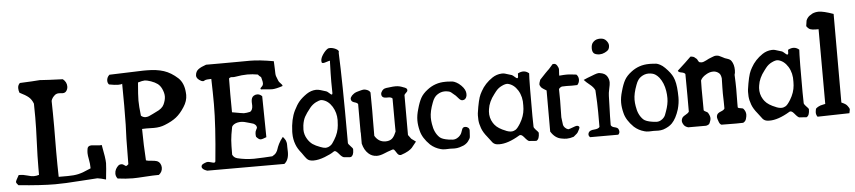

<svg xmlns="http://www.w3.org/2000/svg" viewBox="-44 -1041 5888 1322"><g transform="rotate(-5 2899.5 -380.0)"><path d="M111.3 -713.9Q161.1 -715.8 193.4 -717.8Q225.6 -719.7 235.4 -720.7Q245.1 -721.7 250 -721.7Q253.9 -721.7 265.6 -720.7Q277.3 -719.7 314.9 -717.8Q352.5 -715.8 408.2 -713.9Q434.6 -692.4 434.6 -662.1Q434.6 -644.5 424.8 -630.9Q416 -618.2 398.4 -618.2Q394.5 -618.2 386.2 -619.1Q377.9 -620.1 373 -620.1Q359.4 -620.1 349.6 -614.3Q325.2 -596.7 318.4 -572.3Q320.3 -491.2 320.3 -393.6Q320.3 -359.4 319.8 -307.1Q319.3 -254.9 319.3 -221.7Q319.3 -127 321.3 -46.9H384.8Q426.8 -46.9 457.5 -53.7Q488.3 -60.5 544.9 -85.9V-93.8Q544.9 -117.2 539.1 -147Q533.2 -176.8 533.2 -192.4Q533.2 -205.1 536.1 -222.7Q540 -243.2 565.4 -243.2Q573.2 -243.2 592.3 -240.7Q611.3 -238.3 621.1 -238.3Q630.9 -238.3 635.7 -239.3Q654.3 -145.5 654.3 -112.3Q654.3 -90.8 644.5 0Q609.4 -10.7 585.9 -13.7Q536.1 -10.7 472.2 -6.3Q408.2 -2 369.6 0Q331.1 2 293 2Q197.3 2 40 -13.7Q25.4 -29.3 25.4 -37.1Q25.4 -44.9 47.9 -83H55.7Q79.1 -83 106.9 -74.7Q134.8 -66.4 150.4 -66.4Q169.9 -66.4 187.5 -72.3V-122.1Q187.5 -196.3 191.9 -297.9Q196.3 -399.4 196.3 -468.8Q196.3 -528.3 195.3 -563.5Q184.6 -592.8 164.6 -609.9Q144.5 -627 102.5 -647.5Q96.7 -664.1 96.7 -679.7Q96.7 -700.2 111.3 -713.9Z M921.9 -646.5Q914.1 -557.6 914.1 -521.5Q914.1 -484.4 921.9 -417Q935.5 -404.3 954.1 -404.3Q964.8 -404.3 976.6 -408.7Q988.3 -413.1 1004.9 -421.9Q1021.5 -430.7 1028.3 -433.6Q1071.3 -452.1 1084 -480.5Q1097.7 -510.7 1097.7 -535.2Q1097.7 -559.6 1084 -588.9Q1073.2 -611.3 1056.2 -624Q1039.1 -636.7 1011.7 -646.5Q982.4 -656.2 969.7 -656.2Q954.1 -656.2 921.9 -646.5ZM1009.8 0Q970.7 0 914.1 3.9Q857.4 7.8 830.1 7.8Q782.2 7.8 724.6 0Q711.9 -15.6 711.9 -34.2Q711.9 -67.4 741.2 -91.8Q750 -95.7 758.8 -95.7Q768.6 -95.7 777.3 -88.4Q786.1 -81.1 790 -81.1Q795.9 -81.1 806.6 -91.8L808.6 -266.6Q813.5 -347.7 813.5 -496.1L812.5 -647.5Q807.6 -642.6 785.2 -642.6Q760.7 -642.6 721.7 -650.4Q711.9 -661.1 711.9 -676.8Q711.9 -700.2 730.5 -716.8Q779.3 -717.8 848.1 -720.7Q917 -723.6 963.9 -724.6H989.3Q1057.6 -724.6 1106.9 -708.5Q1156.2 -692.4 1202.1 -650.4Q1239.3 -615.2 1244.1 -549.8Q1244.1 -546.9 1244.6 -541Q1245.1 -535.2 1245.1 -532.2Q1245.1 -490.2 1218.8 -450.2Q1191.4 -407.2 1160.6 -382.8Q1129.9 -358.4 1080.1 -338.9Q1046.9 -325.2 1003.9 -325.2Q996.1 -325.2 978.5 -325.7Q960.9 -326.2 951.2 -326.2Q931.6 -326.2 921.9 -325.2Q922.9 -210.9 929.7 -107.4Q943.4 -102.5 965.8 -101.6Q988.3 -100.6 1003.4 -95.7Q1018.6 -90.8 1027.3 -75.2Q1034.2 -62.5 1034.2 -47.9Q1034.2 -19.5 1009.8 0Z M1749 -628.9Q1711.9 -635.7 1676.8 -635.7Q1640.6 -635.7 1590.8 -627Q1587.9 -626 1582 -626Q1579.1 -626 1574.2 -626.5Q1569.3 -627 1567.4 -627Q1555.7 -627 1548.8 -619.1Q1547.9 -574.2 1547.9 -510.7Q1547.9 -441.4 1548.8 -385.7Q1623 -372.1 1629.9 -372.1Q1647.5 -372.1 1673.8 -377.9Q1691.4 -389.6 1691.4 -418.9Q1691.4 -423.8 1690.9 -432.6Q1690.4 -441.4 1690.4 -445.3Q1690.4 -475.6 1708 -486.3Q1718.8 -493.2 1731.4 -493.2Q1751 -493.2 1765.6 -477.5Q1765.6 -425.8 1769.5 -194.3Q1741.2 -182.6 1729.5 -182.6Q1716.8 -182.6 1699.2 -203.1Q1697.3 -210.9 1697.3 -223.6Q1697.3 -239.3 1704.1 -251Q1710.9 -262.7 1710.9 -266.6Q1710.9 -269.5 1708 -277.3Q1704.1 -284.2 1698.2 -288.6Q1692.4 -293 1689 -294.4Q1685.5 -295.9 1674.3 -298.8Q1663.1 -301.8 1661.1 -302.7Q1624 -314.5 1604.5 -314.5Q1592.8 -314.5 1578.1 -311.5Q1549.8 -303.7 1541 -286.1Q1529.3 -227.5 1526.9 -195.3Q1524.4 -163.1 1524.4 -94.7Q1534.2 -73.2 1557.6 -67.4Q1612.3 -53.7 1671.9 -53.7Q1695.3 -53.7 1740.2 -56.2Q1785.2 -58.6 1798.8 -59.6Q1817.4 -69.3 1826.2 -81.5Q1835 -93.8 1838.4 -106Q1841.8 -118.2 1852.5 -140.6Q1863.3 -163.1 1882.8 -186.5Q1889.6 -178.7 1894 -171.9Q1898.4 -165 1900.9 -160.6Q1903.3 -156.2 1904.8 -148.9Q1906.2 -141.6 1906.7 -139.2Q1907.2 -136.7 1907.2 -127Q1907.2 -117.2 1907.2 -114.3Q1908.2 -101.6 1908.2 -79.1Q1908.2 -24.4 1877 0H1343.8Q1307.6 -11.7 1307.6 -30.3Q1307.6 -33.2 1308.1 -35.6Q1308.6 -38.1 1310.1 -40Q1311.5 -42 1313 -43.9Q1314.5 -45.9 1317.4 -47.4Q1320.3 -48.8 1321.8 -49.8Q1323.2 -50.8 1327.1 -52.2Q1331.1 -53.7 1332.5 -54.7Q1334 -55.7 1338.4 -56.6Q1342.8 -57.6 1343.8 -58.6Q1346.7 -59.6 1352.5 -59.6Q1360.4 -59.6 1375 -55.2Q1389.6 -50.8 1394.5 -50.8Q1404.3 -50.8 1405.3 -60.5Q1429.7 -304.7 1429.7 -453.1Q1429.7 -525.4 1426.8 -627Q1410.2 -627 1398.4 -625.5Q1386.7 -624 1382.3 -621.6Q1377.9 -619.1 1375 -617.7Q1372.1 -616.2 1369.1 -616.2Q1366.2 -616.2 1357.4 -619.1Q1324.2 -635.7 1324.2 -658.2V-661.1Q1326.2 -687.5 1345.2 -701.7Q1364.3 -715.8 1399.4 -727.5H1497.1Q1559.6 -727.5 1625.5 -728Q1691.4 -728.5 1703.1 -728.5Q1767.6 -728.5 1866.2 -710.9Q1867.2 -694.3 1867.7 -677.7Q1868.2 -661.1 1868.7 -652.8Q1869.1 -644.5 1869.1 -635.7Q1869.1 -627 1869.6 -622.6Q1870.1 -618.2 1870.6 -614.3Q1871.1 -610.4 1872.6 -606.4Q1874 -602.5 1875.5 -599.1Q1877 -595.7 1879.4 -588.9Q1881.8 -582 1884.8 -575.2Q1886.7 -567.4 1898.9 -555.7Q1911.1 -543.9 1911.1 -538.1Q1911.1 -537.1 1911.1 -537.1L1910.2 -535.2Q1862.3 -519.5 1837.9 -519.5Q1830.1 -519.5 1820.3 -520.5Q1810.5 -521.5 1793 -522.9Q1775.4 -524.4 1760.7 -525.4Q1757.8 -529.3 1757.8 -531.2Q1757.8 -534.2 1768.1 -543.5Q1778.3 -552.7 1778.3 -566.4Q1778.3 -574.2 1777.3 -578.1Q1771.5 -602.5 1770.5 -606.4Q1769.5 -610.4 1763.2 -614.3Q1756.8 -618.2 1749 -628.9Z M2174.8 -415Q2170.9 -416 2165 -416Q2156.2 -416 2130.9 -404.3Q2106.4 -391.6 2088.9 -370.1Q2060.5 -335 2047.9 -311.5Q2035.2 -288.1 2030.3 -252.9Q2028.3 -231.4 2028.3 -223.6Q2028.3 -188.5 2047.9 -157.2Q2063.5 -132.8 2082.5 -119.6Q2101.6 -106.4 2133.8 -94.7Q2156.2 -85.9 2168.9 -85.9Q2176.8 -85.9 2186.5 -88.9Q2190.4 -89.8 2193.8 -91.8Q2197.3 -93.8 2200.7 -96.2Q2204.1 -98.6 2206.5 -100.1Q2209 -101.6 2211.9 -105Q2214.8 -108.4 2216.3 -109.9Q2217.8 -111.3 2220.7 -116.2Q2223.6 -121.1 2224.6 -122.1Q2225.6 -123 2229 -128.9Q2232.4 -134.8 2233.4 -135.7Q2262.7 -182.6 2266.6 -233.4Q2268.6 -258.8 2268.6 -269.5Q2268.6 -320.3 2243.2 -362.3Q2215.8 -406.2 2174.8 -415ZM2193.4 -675.8Q2192.4 -678.7 2192.4 -684.6Q2192.4 -704.1 2209 -728.5Q2225.6 -752.9 2242.2 -763.7Q2247.1 -767.6 2258.8 -767.6Q2278.3 -767.6 2298.3 -757.8Q2318.4 -748 2318.4 -736.3Q2318.4 -734.4 2316.4 -730.5Q2325.2 -525.4 2325.2 -145.5V-105.5Q2325.2 -98.6 2341.3 -82.5Q2357.4 -66.4 2357.4 -60.5V-55.7Q2357.4 -16.6 2337.9 -7.8Q2335.9 -6.8 2330.1 -6.8Q2325.2 -6.8 2313.5 -8.3Q2301.8 -9.8 2297.9 -9.8H2295.9H2293.9Q2279.3 -9.8 2259.8 -33.7Q2240.2 -57.6 2230.5 -57.6Q2225.6 -57.6 2220.7 -53.7Q2200.2 -39.1 2157.2 -22.5Q2114.3 -5.9 2079.1 -5.9Q2069.3 -5.9 2065.4 -6.8Q2050.8 -8.8 2041.5 -15.1Q2032.2 -21.5 2018.6 -41Q2004.9 -60.5 2002.9 -63.5Q1974.6 -97.7 1963.9 -127.9Q1950.2 -164.1 1950.2 -204.1V-215.8Q1953.1 -302.7 1981.4 -360.4Q2000 -398.4 2019.5 -421.4Q2039.1 -444.3 2073.2 -467.8Q2104.5 -488.3 2137.7 -489.3H2141.6Q2160.2 -489.3 2208 -472.7Q2214.8 -470.7 2227.1 -459Q2239.3 -447.3 2243.2 -447.3Q2248 -447.3 2249 -456.1Q2248 -483.4 2248 -534.2Q2248 -583 2251 -674.8L2252 -677.7Q2252 -680.7 2248 -680.7Q2245.1 -680.7 2228.5 -674.8Q2211.9 -668.9 2204.1 -668.9Q2194.3 -668.9 2193.4 -675.8Z M2793 -74.2Q2768.6 -43 2760.3 -33.7Q2752 -24.4 2733.4 -13.2Q2714.8 -2 2681.6 8.8Q2670.9 8.8 2665 4.4Q2659.2 0 2651.9 -12.2Q2644.5 -24.4 2636.7 -33.2Q2629.9 -34.2 2627.4 -33.7Q2625 -33.2 2618.7 -30.8Q2612.3 -28.3 2609.4 -27.3Q2598.6 -24.4 2569.3 -12.2Q2540 0 2519.5 0H2514.6Q2482.4 -1 2459 -22.5Q2430.7 -47.9 2419.9 -92.8V-172.9Q2419.9 -167 2418.9 -167V-366.2Q2414.1 -375 2396.5 -379.9Q2378.9 -384.8 2374 -394.5Q2368.2 -407.2 2374 -417Q2377.9 -423.8 2382.3 -428.7Q2386.7 -433.6 2393.1 -438Q2399.4 -442.4 2402.8 -444.8Q2406.2 -447.3 2415.5 -450.2Q2424.8 -453.1 2427.2 -453.6Q2429.7 -454.1 2441.4 -457.5Q2453.1 -460.9 2455.1 -460.9Q2468.8 -463.9 2477.5 -460.9Q2502.9 -455.1 2510.7 -438.5Q2511.7 -368.2 2511.7 -311.5Q2511.7 -300.8 2511.2 -258.8Q2510.7 -216.8 2510.7 -138.7Q2537.1 -93.8 2585 -93.8Q2593.8 -93.8 2597.7 -94.7Q2621.1 -97.7 2634.8 -112.8Q2648.4 -127.9 2659.2 -155.3Q2659.2 -196.3 2658.7 -210Q2658.2 -223.6 2658.2 -383.8Q2650.4 -393.6 2630.9 -393.6H2616.2Q2594.7 -393.6 2586.9 -405.3Q2583 -412.1 2583 -419.9Q2583 -431.6 2592.8 -444.3Q2596.7 -449.2 2601.6 -452.6Q2606.4 -456.1 2612.3 -457.5Q2618.2 -459 2622.6 -460Q2627 -460.9 2635.7 -461.4Q2644.5 -461.9 2648.4 -462.9Q2668.9 -465.8 2686.5 -465.8Q2711.9 -465.8 2737.3 -455.1Q2738.3 -454.1 2742.2 -453.1Q2746.1 -452.1 2748 -451.2Q2750 -450.2 2752.9 -448.7Q2755.9 -447.3 2757.3 -446.3Q2758.8 -445.3 2760.7 -443.4Q2762.7 -441.4 2763.7 -439Q2764.6 -436.5 2764.6 -433.6V-430.7Q2764.6 -423.8 2754.4 -415Q2744.1 -406.2 2742.2 -400.4V-124Q2758.8 -101.6 2761.2 -98.1Q2763.7 -94.7 2772.9 -88.9Q2782.2 -83 2793 -74.2Z M3138.7 -330.1Q3138.7 -330.1 3135.7 -330.1Q3124 -330.1 3110.8 -346.2Q3097.7 -362.3 3093.8 -365.2Q3086.9 -370.1 3078.6 -377.9Q3070.3 -385.7 3063 -391.1Q3055.7 -396.5 3045.9 -398.4Q3032.2 -401.4 3020.5 -401.4Q2993.2 -401.4 2968.8 -384.8Q2945.3 -370.1 2931.6 -331.1Q2909.2 -272.5 2909.2 -229.5Q2909.2 -208 2913.1 -185.5Q2921.9 -124 2957 -90.8Q2973.6 -75.2 3018.6 -68.4Q3021.5 -68.4 3032.2 -66.9Q3043 -65.4 3047.9 -65.4Q3065.4 -65.4 3079.1 -74.2Q3089.8 -80.1 3097.7 -89.4Q3105.5 -98.6 3108.4 -106Q3111.3 -113.3 3117.2 -129.9Q3122.1 -145.5 3138.7 -145.5Q3150.4 -145.5 3159.2 -138.2Q3168 -130.9 3168 -120.1V-118.2Q3168 -110.4 3167 -98.6Q3166 -73.2 3164.1 -67.4Q3162.1 -61.5 3152.3 -47.9Q3151.4 -45.9 3150.4 -44.9Q3142.6 -34.2 3131.3 -26.9Q3120.1 -19.5 3114.3 -17.6Q3108.4 -15.6 3088.9 -8.8Q3071.3 -3.9 3053.7 -3.9Q3048.8 -3.9 3038.6 -4.4Q3028.3 -4.9 3022.5 -4.9Q3009.8 -3.9 2990.2 -3.9Q2970.7 -3.9 2959 -7.8Q2918 -18.6 2887.7 -45.9Q2836.9 -95.7 2825.2 -146.5Q2815.4 -184.6 2815.4 -217.8Q2815.4 -253.9 2828.1 -295.9Q2840.8 -342.8 2856.4 -371.1Q2872.1 -399.4 2904.3 -423.8Q2959 -466.8 3030.3 -466.8H3043.9Q3069.3 -465.8 3079.6 -464.4Q3089.8 -462.9 3106 -454.6Q3122.1 -446.3 3138.7 -429.7Q3168 -400.4 3168 -371.1Q3168 -362.3 3167 -357.4Q3160.2 -331.1 3138.7 -330.1Z M3458 -415Q3499 -406.2 3526.4 -362.3Q3553.7 -317.4 3550.8 -257.8L3549.8 -233.4Q3545.9 -183.6 3516.6 -135.7Q3496.1 -102.5 3482.4 -94.7L3469.7 -88.9Q3450.2 -82 3420.9 -92.8L3417 -94.7Q3363.3 -115.2 3340.8 -143.6Q3335.9 -149.4 3331.1 -157.2Q3308.6 -193.4 3311.5 -236.3Q3312.5 -244.1 3313.5 -252.9Q3320.3 -303.7 3359.4 -353.5Q3364.3 -360.4 3372.1 -370.1Q3389.6 -392.6 3414.1 -404.3Q3441.4 -418 3458 -415ZM3533.2 -480.5Q3533.2 -480.5 3532.2 -456.1Q3529.3 -440.4 3513.7 -455.1Q3496.1 -470.7 3491.2 -472.7Q3443.4 -488.3 3443.4 -487.3Q3432.6 -490.2 3420.9 -489.3Q3385.7 -487.3 3356.4 -467.8Q3303.7 -432.6 3275.4 -380.9L3264.6 -360.4Q3248 -326.2 3234.4 -231.4Q3233.4 -224.6 3233.4 -215.8Q3232.4 -181.6 3238.3 -157.2Q3241.2 -144.5 3247.1 -127.9Q3257.8 -97.7 3286.1 -63.5L3317.4 -22.5Q3330.1 -8.8 3348.6 -6.8Q3405.3 0 3483.4 -42Q3496.1 -48.8 3503.9 -53.7Q3518.6 -63.5 3538.1 -39.1Q3561.5 -9.8 3572.3 -9.8Q3575.2 -9.8 3579.1 -9.8L3619.1 -6.8L3621.1 -7.8Q3640.6 -17.6 3640.6 -60.5Q3640.6 -65.4 3620.1 -85.9Q3608.4 -98.6 3608.4 -105.5Q3606.4 -125 3607.4 -364.3Q3608.4 -455.1 3610.4 -474.6Q3577.1 -503.9 3533.2 -480.5Z M3933.6 -437.5Q3948.2 -422.9 3948.2 -402.3Q3948.2 -380.9 3933.6 -365.2Q3917 -364.3 3896.5 -364.3Q3888.7 -364.3 3878.4 -364.7Q3868.2 -365.2 3861.3 -365.2Q3842.8 -365.2 3827.1 -364.3Q3812.5 -359.4 3805.7 -348.6Q3806.6 -314.5 3806.6 -270.5Q3806.6 -264.6 3804.7 -153.3Q3806.6 -144.5 3808.1 -126.5Q3809.6 -108.4 3811.5 -100.1Q3813.5 -91.8 3821.8 -82Q3830.1 -72.3 3844.7 -67.4Q3854.5 -68.4 3876.5 -77.1Q3898.4 -85.9 3906.2 -85.9Q3907.2 -85.9 3909.2 -85.9L3911.1 -85Q3922.9 -82 3922.9 -73.2Q3922.9 -66.4 3908.2 -41Q3905.3 -36.1 3901.9 -33.2Q3898.4 -30.3 3891.1 -23.9Q3883.8 -17.6 3877.9 -12.7Q3851.6 -3.9 3830.1 -3.9Q3812.5 -3.9 3793.9 -7.8Q3749 -14.6 3719.7 -62.5V-142.6V-346.7Q3716.8 -348.6 3710 -352.5Q3703.1 -356.4 3699.7 -358.9Q3696.3 -361.3 3690.9 -365.2Q3685.5 -369.1 3682.1 -374Q3678.7 -378.9 3675.8 -384.8Q3673.8 -388.7 3673.8 -392.6Q3673.8 -400.4 3682.6 -423.8Q3708 -451.2 3723.1 -466.8Q3738.3 -482.4 3740.2 -483.9Q3742.2 -485.4 3745.1 -488.3Q3748 -491.2 3753.4 -497.1Q3758.8 -502.9 3776.4 -523.4Q3780.3 -524.4 3786.1 -524.4Q3799.8 -524.4 3808.6 -508.8Q3817.4 -495.1 3817.4 -482.4Q3817.4 -478.5 3816.4 -467.8Q3815.4 -457 3815.4 -449.2V-440.4Q3848.6 -443.4 3866.2 -443.4Q3882.8 -443.4 3903.8 -440.9Q3924.8 -438.5 3933.6 -437.5Z M4099.6 -562.5Q4075.2 -564.5 4065.4 -574.2Q4054.7 -585 4054.7 -607.4Q4054.7 -632.8 4065.4 -646.5Q4081.1 -666 4104.5 -668.9Q4106.4 -668.9 4110.8 -669.4Q4115.2 -669.9 4117.2 -669.9Q4145.5 -669.9 4160.2 -651.4Q4174.8 -634.8 4174.8 -617.2Q4174.8 -605.5 4170.9 -596.7Q4167 -583 4139.6 -570.3Q4123 -562.5 4106.4 -562.5ZM3980.5 -396.5Q4005.9 -408.2 4036.1 -418.9Q4038.1 -419.9 4057.6 -427.2Q4077.1 -434.6 4087.9 -434.6Q4089.8 -434.6 4092.3 -434.1Q4094.7 -433.6 4095.7 -433.6Q4131.8 -428.7 4145.5 -405.3Q4157.2 -385.7 4157.2 -364.3Q4157.2 -350.6 4150.4 -320.3Q4143.6 -290 4143.6 -271.5Q4143.6 -239.3 4141.1 -186Q4138.7 -132.8 4138.7 -70.3Q4143.6 -57.6 4164.1 -53.2Q4184.6 -48.8 4189.5 -39.1Q4194.3 -29.3 4194.3 -20.5Q4194.3 -8.8 4184.6 0H3990.2Q3980.5 -8.8 3980.5 -19.5Q3980.5 -26.4 3984.4 -33.2Q3992.2 -47.9 4022 -49.8Q4051.8 -51.8 4060.5 -64.5V-106.4V-168Q4060.5 -222.7 4054.7 -318.4Q4045.9 -339.8 4020.5 -359.9Q3995.1 -379.9 3980.5 -396.5Z M4377 -384.8Q4353.5 -370.1 4339.8 -331.1Q4317.4 -272.5 4317.4 -229.5Q4317.4 -208 4321.3 -185.5Q4330.1 -124 4365.2 -90.8Q4381.8 -75.2 4426.8 -68.4Q4429.7 -68.4 4440.4 -66.9Q4451.2 -65.4 4456.1 -65.4Q4473.6 -65.4 4487.3 -74.2Q4498 -80.1 4505.9 -89.4Q4513.7 -98.6 4516.6 -106Q4519.5 -113.3 4525.4 -129.9Q4543.9 -179.7 4543.9 -221.7Q4543.9 -247.1 4540 -271.5Q4531.2 -327.1 4502 -365.2Q4478.5 -393.6 4454.1 -398.4Q4440.4 -401.4 4428.7 -401.4Q4401.4 -401.4 4377 -384.8ZM4430.7 -4.9Q4418 -3.9 4398.4 -3.9Q4378.9 -3.9 4367.2 -7.8Q4326.2 -18.6 4295.9 -45.9Q4245.1 -95.7 4233.4 -146.5Q4223.6 -184.6 4223.6 -217.8Q4223.6 -253.9 4236.3 -295.9Q4249 -342.8 4264.6 -371.1Q4280.3 -399.4 4312.5 -423.8Q4367.2 -466.8 4438.5 -466.8H4452.1Q4477.5 -465.8 4487.8 -464.4Q4498 -462.9 4514.2 -454.6Q4530.3 -446.3 4546.9 -429.7Q4585 -391.6 4598.6 -361.3Q4616.2 -324.2 4619.1 -255.9Q4620.1 -243.2 4620.1 -220.7Q4620.1 -180.7 4608.4 -138.7Q4588.9 -76.2 4558.6 -44.9Q4537.1 -22.5 4497.1 -8.8Q4479.5 -3.9 4461.9 -3.9Q4457 -3.9 4446.8 -4.4Q4436.5 -4.9 4430.7 -4.9Z M5005.9 -437.5Q5023.4 -412.1 5023.4 -373Q5023.4 -352.5 5018.6 -340.8Q5021.5 -280.3 5021.5 -243.2Q5021.5 -224.6 5021 -193.8Q5020.5 -163.1 5020.5 -147.5V-116.2Q5024.4 -109.4 5039.6 -108.4Q5054.7 -107.4 5059.6 -101.6Q5075.2 -83 5075.2 -61.5Q5075.2 -49.8 5070.3 -33.2Q5066.4 -15.6 5048.8 -6.8Q5026.4 -5.9 5000 -5.9Q4957 -5.9 4898.4 -6.8Q4887.7 -11.7 4881.8 -27.3Q4872.1 -52.7 4872.1 -60.5Q4872.1 -70.3 4876 -78.1Q4881.8 -89.8 4902.8 -97.7Q4923.8 -105.5 4928.7 -116.2Q4928.7 -140.6 4928.2 -164.6Q4927.7 -188.5 4927.2 -201.2Q4926.8 -213.9 4926.8 -221.7Q4926.8 -234.4 4927.2 -261.2Q4927.7 -288.1 4928.7 -324.2Q4925.8 -346.7 4917 -357.4Q4902.3 -373 4879.9 -376H4872.1Q4848.6 -376 4824.2 -361.3Q4794.9 -344.7 4785.2 -322.3Q4784.2 -299.8 4784.2 -262.7Q4784.2 -248 4784.7 -202.1Q4785.2 -156.2 4785.2 -116.2Q4789.1 -110.4 4799.3 -106Q4809.6 -101.6 4813.5 -96.7Q4827.1 -74.2 4827.1 -58.6Q4827.1 -49.8 4824.2 -41Q4818.4 -20.5 4810.5 -15.6Q4804.7 -11.7 4793 -8.8H4740.2H4668.9Q4649.4 -14.6 4640.6 -26.4Q4628.9 -43 4628.9 -56.6Q4628.9 -62.5 4631.8 -70.3Q4635.7 -84 4656.2 -94.7Q4676.8 -105.5 4682.6 -116.2V-164.1V-227.5Q4682.6 -297.9 4681.6 -376Q4675.8 -385.7 4654.8 -389.2Q4633.8 -392.6 4631.8 -403.3Q4691.4 -457 4726.6 -492.2Q4731.4 -492.2 4734.9 -491.7Q4738.3 -491.2 4741.7 -490.2Q4745.1 -489.3 4747.1 -488.8Q4749 -488.3 4752 -486.3Q4754.9 -484.4 4755.9 -483.4Q4756.8 -482.4 4760.3 -479.5Q4763.7 -476.6 4765.6 -475.6Q4770.5 -472.7 4775.4 -461.4Q4780.3 -450.2 4787.1 -448.2Q4796.9 -446.3 4799.8 -446.3Q4812.5 -446.3 4833.5 -457.5Q4854.5 -468.8 4861.3 -470.7Q4867.2 -472.7 4875 -476.1Q4882.8 -479.5 4889.2 -481.4Q4895.5 -483.4 4903.3 -483.4Q4914.1 -483.4 4922.4 -480.5Q4930.7 -477.5 4943.8 -470.2Q4957 -462.9 4961.9 -460.9Q4966.8 -459 4977.5 -455.6Q4988.3 -452.1 4994.6 -448.2Q5001 -444.3 5005.9 -437.5Z M5325.2 -415Q5366.2 -406.2 5393.6 -362.3Q5420.9 -317.4 5418 -257.8L5417 -233.4Q5413.1 -183.6 5383.8 -135.7Q5363.3 -102.5 5349.6 -94.7L5336.9 -88.9Q5317.4 -82 5288.1 -92.8L5284.2 -94.7Q5230.5 -115.2 5208 -143.6Q5203.1 -149.4 5198.2 -157.2Q5175.8 -193.4 5178.7 -236.3Q5179.7 -244.1 5180.7 -252.9Q5187.5 -303.7 5226.6 -353.5Q5231.4 -360.4 5239.3 -370.1Q5256.8 -392.6 5281.2 -404.3Q5308.6 -418 5325.2 -415ZM5400.4 -480.5Q5400.4 -480.5 5399.4 -456.1Q5396.5 -440.4 5380.9 -455.1Q5363.3 -470.7 5358.4 -472.7Q5310.5 -488.3 5310.5 -487.3Q5299.8 -490.2 5288.1 -489.3Q5252.9 -487.3 5223.6 -467.8Q5170.9 -432.6 5142.6 -380.9L5131.8 -360.4Q5115.2 -326.2 5101.6 -231.4Q5100.6 -224.6 5100.6 -215.8Q5099.6 -181.6 5105.5 -157.2Q5108.4 -144.5 5114.3 -127.9Q5125 -97.7 5153.3 -63.5L5184.6 -22.5Q5197.3 -8.8 5215.8 -6.8Q5272.5 0 5350.6 -42Q5363.3 -48.8 5371.1 -53.7Q5385.7 -63.5 5405.3 -39.1Q5428.7 -9.8 5439.5 -9.8Q5442.4 -9.8 5446.3 -9.8L5486.3 -6.8L5488.3 -7.8Q5507.8 -17.6 5507.8 -60.5Q5507.8 -65.4 5487.3 -85.9Q5475.6 -98.6 5475.6 -105.5Q5473.6 -125 5474.6 -364.3Q5475.6 -455.1 5477.5 -474.6Q5444.3 -503.9 5400.4 -480.5Z M5734.4 -699.2V-86.9Q5735.4 -86.9 5749 -80.1Q5762.7 -73.2 5769 -66.9Q5775.4 -60.5 5783.2 -47.9Q5788.1 -42 5788.1 -33.2Q5788.1 -31.2 5783.2 -8.8L5562.5 -3.9Q5552.7 -17.6 5552.7 -33.2Q5552.7 -42 5556.6 -59.6Q5564.5 -67.4 5573.7 -72.3Q5583 -77.1 5588.9 -79.1Q5594.7 -81.1 5606.9 -83.5Q5619.1 -85.9 5623 -86.9L5622.1 -603.5H5609.4H5603.5Q5579.1 -603.5 5565.4 -608.4Q5551.8 -613.3 5539.1 -631.8L5544.9 -669.9Q5548.8 -680.7 5555.7 -689Q5562.5 -697.3 5567.9 -701.2Q5573.2 -705.1 5587.9 -713.9Q5608.4 -723.6 5632.8 -723.6Q5666 -723.6 5734.4 -699.2Z"/></g></svg>

Font: LPEducational
Style: Medium
Weight: 500
Designer: Based on Essays1743, by John Stracke, which says:

Based on the typeface in a 1743 English translation of the essays of 
Version: Version 001.204